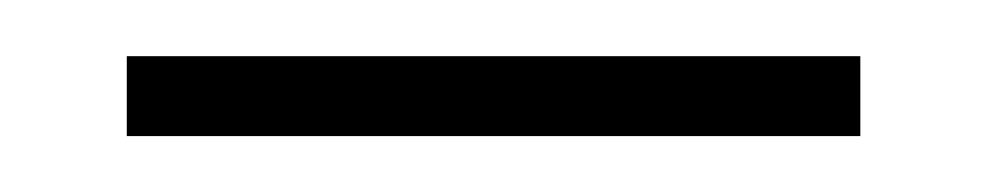

<svg xmlns="http://www.w3.org/2000/svg" viewBox="-20 -307 350 68"><path d="M284.7 -287.1V-258.8H24.9V-287.1Z"/></svg>

Font: Koh Santepheap Thin
Style: Regular
Weight: 100
Designer: Danh Hong
Version: Version 2.002; ttfautohint (v1.8.3)